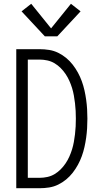

<svg xmlns="http://www.w3.org/2000/svg" viewBox="-20 -995 540 1015"><path d="M66 0V-735H190Q215 -735 240 -731Q265 -727 287.5 -716Q310 -705 329.5 -689Q349 -673 364.5 -653Q380 -633 392 -611Q404 -589 412.5 -565.5Q421 -542 426.5 -517.5Q432 -493 435.5 -468Q439 -443 440.5 -418Q442 -393 442 -368Q442 -342 440.5 -317Q439 -292 435.5 -267Q432 -242 426.5 -217.5Q421 -193 412.5 -169.5Q404 -146 392 -124Q380 -102 364.5 -82Q349 -62 329.5 -46Q310 -30 287.5 -19Q265 -8 240 -4Q215 0 190 0ZM127 -55H190Q210 -55 230.5 -59.5Q251 -64 268.5 -74.5Q286 -85 300.5 -99.5Q315 -114 326.5 -131Q338 -148 346.5 -167Q355 -186 361 -205.5Q367 -225 370.5 -245Q374 -265 376.5 -285.5Q379 -306 380 -326.5Q381 -347 381 -368Q381 -388 380 -408.5Q379 -429 376.5 -449.5Q374 -470 370.5 -490Q367 -510 361 -529.5Q355 -549 346.5 -568Q338 -587 326.5 -604Q315 -621 300.5 -635.5Q286 -650 268.5 -660.5Q251 -671 230.5 -675.5Q210 -680 190 -680H127ZM217 -803 94 -935 145 -975 250 -845 355 -975 406 -935 283 -803Z"/></svg>

Font: Iosevka SS04 Light
Style: Regular
Weight: 300
Monospace: yes
Designer: Belleve Invis
Foundry: Belleve Invis
Version: Version 19.0.0; ttfautohint (v1.8.4)